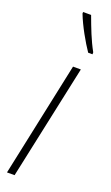

<svg xmlns="http://www.w3.org/2000/svg" viewBox="-151 -798 480 831"><g transform="rotate(20 89.0 -382.5)"><path d="M158 -607H178V-616C152 -663 134 -711 114 -765H77V-758C96 -708 132 -645 158 -607ZM5 0H40L153 -528H117Z"/></g></svg>

Font: Noto Sans ExtraCondensed ExtraLight
Style: Italic
Weight: 200
Width: 2
Italic angle: -12°
Designer: Monotype Design Team
Foundry: Monotype Imaging Inc.
Version: Version 2.013